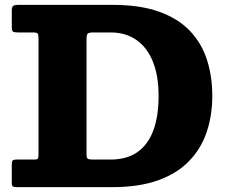

<svg xmlns="http://www.w3.org/2000/svg" viewBox="-20 -770 934 790"><path d="M28.5 -17Q28.5 -5 33.5 -2.5Q38.5 0 50.5 0H442.5Q552.5 0 630.8 -28.2Q709 -56.5 758.2 -107.5Q807.5 -158.5 830.5 -226.8Q853.5 -295 853.5 -375Q853.5 -455 831.8 -523.2Q810 -591.5 761.8 -642.5Q713.5 -693.5 634.8 -721.8Q556 -750 442.5 -750H55Q40.5 -750 34.5 -745.8Q28.5 -741.5 28.5 -726.5V-659Q28.5 -644 33 -640.2Q37.5 -636.5 54 -636.5H116.5Q131.5 -636.5 135 -631.8Q138.5 -627 138.5 -612V-136Q138.5 -122.5 136 -118Q133.5 -113.5 120.5 -113.5H47.5Q36 -113.5 32.2 -109.8Q28.5 -106 28.5 -94ZM362.5 -113.5Q347 -113.5 341.5 -116.5Q336 -119.5 336 -135V-610Q336 -627 341.2 -631.8Q346.5 -636.5 363 -636.5H435Q496.5 -636.5 540.8 -606Q585 -575.5 608.8 -517Q632.5 -458.5 632.5 -375Q632.5 -291.5 610.8 -233Q589 -174.5 545.2 -144Q501.5 -113.5 435 -113.5Z"/></svg>

Font: Besley ExtraBold
Style: Regular
Weight: 800
Designer: Owen Earl
Foundry: indestructible type*
Version: Version 2.001